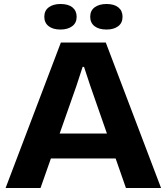

<svg xmlns="http://www.w3.org/2000/svg" viewBox="-20 -942 836 962"><path d="M8 0 285 -729H510L787 0H611L432 -513L401 -607H394L363 -512L183 0ZM223 -148 264 -273H531L571 -148ZM514 -794Q475 -794 453.5 -811Q432 -828 432 -858Q432 -889 454.5 -905.5Q477 -922 514 -922Q552 -922 573 -905Q594 -888 594 -858Q594 -827 572 -810.5Q550 -794 514 -794ZM283 -794Q245 -794 223.5 -811Q202 -828 202 -858Q202 -889 224.5 -905.5Q247 -922 283 -922Q322 -922 343 -905Q364 -888 364 -858Q364 -827 341.5 -810.5Q319 -794 283 -794Z"/></svg>

Font: Mona Sans SemiExpanded
Style: Bold
Weight: 700
Width: 6
Designer: Deni Anggara
Foundry: GitHub
Version: Version 2.000